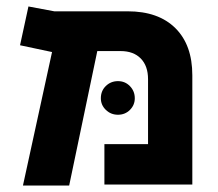

<svg xmlns="http://www.w3.org/2000/svg" viewBox="-20 -571 673 594"><path d="M141 -410 42 -431 68 -551 148 -536H375Q470 -536 522.5 -484Q575 -432 575 -338V0H303V-125H438V-326Q438 -367 415.5 -390Q393 -413 353 -413H281L194 3H51ZM292 -267Q292 -290 307.5 -305Q323 -320 345 -320Q367 -320 382 -304.5Q397 -289 397 -267Q397 -246 382 -231Q367 -216 345 -216Q323 -216 307.5 -231Q292 -246 292 -267Z"/></svg>

Font: Secular One
Style: Regular
Weight: 400
Designer: Michal Sahar
Foundry: Hagilda
Version: Version 1.000